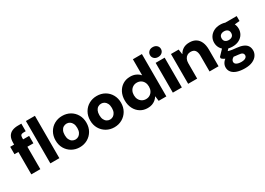

<svg xmlns="http://www.w3.org/2000/svg" viewBox="-5 -1632 3823 2768"><g transform="rotate(-30 1907.0 -248.5)"><path d="M77 0V-525Q77 -591 100 -630.5Q123 -670 164.5 -687.5Q206 -705 260 -705H318V-579H284Q253 -579 240 -567Q227 -555 227 -526V0ZM12 -373V-496H327V-373ZM394 0V-705H544V0Z M881 12Q809 12 750.5 -21.5Q692 -55 658 -113.5Q624 -172 624 -248Q624 -324 658 -383Q692 -442 750.5 -475Q809 -508 881 -508Q954 -508 1012 -475Q1070 -442 1104 -383Q1138 -324 1138 -248Q1138 -172 1104 -113.5Q1070 -55 1011.5 -21.5Q953 12 881 12ZM881 -116Q910 -116 933.5 -131Q957 -146 971.5 -175Q986 -204 986 -248Q986 -292 971.5 -321.5Q957 -351 933.5 -365.5Q910 -380 882 -380Q853 -380 829 -365.5Q805 -351 791 -321.5Q777 -292 777 -248Q777 -205 791 -175.5Q805 -146 829 -131Q853 -116 881 -116Z M1457 12Q1385 12 1326.5 -21.5Q1268 -55 1234 -113.5Q1200 -172 1200 -248Q1200 -324 1234 -383Q1268 -442 1326.5 -475Q1385 -508 1457 -508Q1530 -508 1588 -475Q1646 -442 1680 -383Q1714 -324 1714 -248Q1714 -172 1680 -113.5Q1646 -55 1587.5 -21.5Q1529 12 1457 12ZM1457 -116Q1486 -116 1509.5 -131Q1533 -146 1547.5 -175Q1562 -204 1562 -248Q1562 -292 1547.5 -321.5Q1533 -351 1509.5 -365.5Q1486 -380 1458 -380Q1429 -380 1405 -365.5Q1381 -351 1367 -321.5Q1353 -292 1353 -248Q1353 -205 1367 -175.5Q1381 -146 1405 -131Q1429 -116 1457 -116Z M2011 12Q1942 12 1889 -21.5Q1836 -55 1806 -114Q1776 -173 1776 -248Q1776 -324 1806 -382.5Q1836 -441 1889.5 -474.5Q1943 -508 2013 -508Q2067 -508 2108.5 -488Q2150 -468 2175 -437V-705H2325V0H2197L2187 -80H2184Q2167 -52 2142 -31.5Q2117 -11 2085 0.5Q2053 12 2011 12ZM2054 -112Q2091 -112 2119.5 -130Q2148 -148 2163.5 -178.5Q2179 -209 2179 -249Q2179 -289 2163.5 -319.5Q2148 -350 2119.5 -367.5Q2091 -385 2053 -385Q2017 -385 1988 -367Q1959 -349 1943.5 -318.5Q1928 -288 1928 -249Q1928 -209 1943.5 -178.5Q1959 -148 1988 -130Q2017 -112 2054 -112Z M2433 0V-496H2583V0ZM2508 -550Q2468 -550 2443 -573.5Q2418 -597 2418 -632Q2418 -667 2443 -690.5Q2468 -714 2508 -714Q2549 -714 2574.5 -690.5Q2600 -667 2600 -632Q2600 -597 2574.5 -573.5Q2549 -550 2508 -550Z M2688 0V-496H2816L2828 -414H2831Q2855 -458 2896.5 -483Q2938 -508 3000 -508Q3063 -508 3106 -480.5Q3149 -453 3171.5 -401.5Q3194 -350 3194 -275V0H3044V-261Q3044 -319 3021.5 -350.5Q2999 -382 2947 -382Q2915 -382 2890.5 -367Q2866 -352 2852 -323.5Q2838 -295 2838 -255V0Z M3512 217Q3439 217 3385.5 200Q3332 183 3302.5 149Q3273 115 3273 67Q3273 29 3293.5 -3Q3314 -35 3352 -60Q3390 -85 3443 -102L3491 -26Q3448 -13 3427 7Q3406 27 3406 53Q3406 72 3420 85Q3434 98 3458 104.5Q3482 111 3512 111Q3541 111 3561.5 104.5Q3582 98 3594 85Q3606 72 3606 55Q3606 30 3589 16Q3572 2 3521 -2Q3473 -6 3434 -13.5Q3395 -21 3364.5 -32Q3334 -43 3312 -56Q3290 -69 3278 -82V-105L3388 -221L3479 -189L3358 -59L3403 -128Q3413 -125 3424 -121Q3435 -117 3450.5 -113.5Q3466 -110 3490 -106.5Q3514 -103 3550 -100Q3615 -94 3657.5 -75.5Q3700 -57 3720.5 -25.5Q3741 6 3741 52Q3741 93 3716.5 131Q3692 169 3641 193Q3590 217 3512 217ZM3513 -144Q3450 -144 3404 -168.5Q3358 -193 3333 -234Q3308 -275 3308 -326Q3308 -376 3333 -417Q3358 -458 3404 -483Q3450 -508 3513 -508Q3576 -508 3622 -483Q3668 -458 3692.5 -417Q3717 -376 3717 -326Q3717 -275 3692.5 -234Q3668 -193 3622 -168.5Q3576 -144 3513 -144ZM3512 -253Q3547 -253 3569.5 -271Q3592 -289 3592 -325Q3592 -361 3569.5 -379Q3547 -397 3513 -397Q3478 -397 3455.5 -379Q3433 -361 3433 -325Q3433 -289 3455.5 -271Q3478 -253 3512 -253ZM3595 -396 3573 -496H3782V-414Z"/></g></svg>

Font: DM Sans 9pt 36pt Black
Style: Regular
Weight: 900
Version: Version 4.004;gftools[0.9.30]